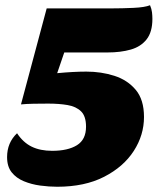

<svg xmlns="http://www.w3.org/2000/svg" viewBox="-20 -692 626 732"><path d="M198 20Q167 20 133.5 15.5Q100 11 71 -1Q42 -13 24.5 -35Q7 -57 7 -93Q7 -148 45 -184Q68 -149 100.5 -133Q133 -117 179 -117Q239 -117 273.5 -138.5Q308 -160 308 -209Q308 -249 289 -267.5Q270 -286 237.5 -291.5Q205 -297 164 -297Q135 -297 108 -296.5Q81 -296 60 -294L158 -660H405Q446 -660 489 -662Q532 -664 552 -672Q558 -658 559.5 -645Q561 -632 561 -620Q561 -570 539 -542Q517 -514 478.5 -503Q440 -492 390 -492H225L198 -413Q229 -416 257 -417.5Q285 -419 309 -419Q366 -419 416 -403Q466 -387 497.5 -349.5Q529 -312 529 -246Q529 -177 490 -116.5Q451 -56 377 -18Q303 20 198 20Z"/></svg>

Font: Sansita Swashed Light Black
Style: Regular
Weight: 900
Version: Version 1.003